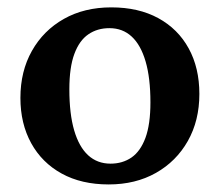

<svg xmlns="http://www.w3.org/2000/svg" viewBox="-20 -476 582 508"><path d="M272.5 -43Q304 -43 327.8 -59.2Q351.5 -75.5 364.8 -111.2Q378 -147 378 -205Q378 -270 365.2 -313.5Q352.5 -357 328.5 -379.2Q304.5 -401.5 269.5 -401.5Q237.5 -401.5 213.8 -385.2Q190 -369 176.8 -333.5Q163.5 -298 163.5 -239.5Q163.5 -175 176.2 -131.2Q189 -87.5 213.2 -65.2Q237.5 -43 272.5 -43ZM267.5 12Q195.5 12 143.2 -16.8Q91 -45.5 62.5 -97.2Q34 -149 34 -217Q34 -287.5 64.5 -341.5Q95 -395.5 149 -426Q203 -456.5 274.5 -456.5Q346.5 -456.5 398.8 -428Q451 -399.5 479.2 -348Q507.5 -296.5 507.5 -227.5Q507.5 -157 477 -103Q446.5 -49 392.5 -18.5Q338.5 12 267.5 12Z"/></svg>

Font: Newsreader 16pt SemiBold
Style: Regular
Weight: 600
Designer: Hugues Gentile
Foundry: Production Type
Version: Version 1.003